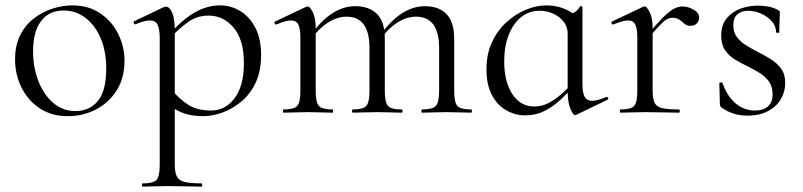

<svg xmlns="http://www.w3.org/2000/svg" viewBox="-20 -419 2985 714"><path d="M231 13Q172 13 128 -16Q84 -45 60 -93.5Q36 -142 36 -198Q36 -250 55 -288Q74 -326 106 -350.5Q138 -375 175.5 -387Q213 -399 249 -399Q310 -399 353.5 -369Q397 -339 420 -292Q443 -245 443 -193Q443 -129 414 -83Q385 -37 337 -12Q289 13 231 13ZM260 -6Q313 -6 344 -43.5Q375 -81 375 -165Q375 -228 354.5 -276.5Q334 -325 298 -352.5Q262 -380 216 -380Q163 -380 133 -341Q103 -302 103 -229Q103 -168 123 -117Q143 -66 178.5 -36Q214 -6 260 -6Z M511 275Q508 275 508 269Q508 263 511 263Q550 263 562 250Q574 237 574 194V-276Q574 -311 566 -327Q558 -343 538 -343Q528 -343 514.5 -339.5Q501 -336 485 -329Q481 -327 478 -332.5Q475 -338 479 -340L590 -393Q593 -394 597 -394Q611 -394 620.5 -371.5Q630 -349 630 -305V194Q630 222 637.5 237Q645 252 666.5 257.5Q688 263 730 263Q732 263 732 269Q732 275 730 275Q704 275 671.5 274Q639 273 603 273Q577 273 552.5 274Q528 275 511 275ZM736 13Q698 13 669 4Q640 -5 604 -30L618 -85Q646 -52 679 -30Q712 -8 766 -8Q818 -8 852.5 -54Q887 -100 887 -184Q887 -271 849 -316Q811 -361 756 -361Q712 -361 678.5 -336.5Q645 -312 613 -278L605 -286Q656 -345 703 -372Q750 -399 798 -399Q839 -399 874 -377.5Q909 -356 930 -315Q951 -274 951 -215Q951 -154 930.5 -111Q910 -68 876.5 -40.5Q843 -13 806 0Q769 13 736 13Z M1550 0Q1547 0 1547 -6Q1547 -12 1550 -12Q1589 -12 1601 -25.5Q1613 -39 1613 -81V-240Q1613 -357 1527 -357Q1491 -357 1455.5 -333.5Q1420 -310 1393 -270L1389 -282Q1432 -342 1474 -369Q1516 -396 1560 -396Q1612 -396 1640.5 -366.5Q1669 -337 1669 -275V-81Q1669 -39 1680.5 -25.5Q1692 -12 1732 -12Q1735 -12 1735 -6Q1735 0 1732 0Q1715 0 1691 -1Q1667 -2 1641 -2Q1615 -2 1591.5 -1Q1568 0 1550 0ZM1292 0Q1289 0 1289 -6Q1289 -12 1292 -12Q1331 -12 1342.5 -25.5Q1354 -39 1354 -81V-240Q1354 -357 1269 -357Q1233 -357 1197.5 -333.5Q1162 -310 1135 -270L1131 -282Q1173 -342 1215 -369Q1257 -396 1301 -396Q1353 -396 1382 -367Q1411 -338 1411 -277V-81Q1411 -39 1422.5 -25.5Q1434 -12 1474 -12Q1477 -12 1477 -6Q1477 0 1474 0Q1456 0 1432.5 -1Q1409 -2 1383 -2Q1357 -2 1333 -1Q1309 0 1292 0ZM1035 0Q1032 0 1032 -6Q1032 -12 1035 -12Q1074 -12 1085.5 -25.5Q1097 -39 1097 -81V-279Q1097 -312 1089.5 -327.5Q1082 -343 1062 -343Q1052 -343 1038.5 -339Q1025 -335 1008 -328Q1004 -327 1001.5 -332Q999 -337 1003 -339L1119 -394Q1122 -395 1125 -395Q1132 -395 1143 -374Q1154 -353 1154 -313V-81Q1154 -39 1165.5 -25.5Q1177 -12 1216 -12Q1219 -12 1219 -6Q1219 0 1216 0Q1199 0 1175.5 -1Q1152 -2 1126 -2Q1100 -2 1076 -1Q1052 0 1035 0Z M1933 10Q1895 10 1861.5 -9.5Q1828 -29 1808.5 -67Q1789 -105 1789 -161Q1789 -218 1809.5 -262Q1830 -306 1863.5 -336.5Q1897 -367 1936 -383Q1975 -399 2012 -399Q2048 -399 2079.5 -386Q2111 -373 2131 -350L2091 -294Q2091 -320 2075.5 -339Q2060 -358 2036.5 -368.5Q2013 -379 1987 -379Q1947 -379 1917.5 -355Q1888 -331 1871.5 -288.5Q1855 -246 1855 -190Q1855 -116 1885 -69.5Q1915 -23 1967 -23Q1995 -23 2020 -36Q2045 -49 2067 -68.5Q2089 -88 2107 -107L2115 -100Q2093 -75 2066 -49.5Q2039 -24 2006 -7Q1973 10 1933 10ZM2118 9Q2111 9 2101 -15Q2091 -39 2091 -80V-361Q2107 -368 2117.5 -374Q2128 -380 2137 -395Q2138 -397 2142 -396Q2146 -395 2146 -392V-107Q2146 -73 2154.5 -58.5Q2163 -44 2181 -44Q2192 -44 2204.5 -47.5Q2217 -51 2234 -58Q2239 -60 2241.5 -55Q2244 -50 2239 -48L2123 8Q2121 9 2118 9Z M2386 -271 2382 -282Q2419 -327 2443 -351.5Q2467 -376 2484.5 -385.5Q2502 -395 2518 -395Q2539 -395 2559.5 -383Q2580 -371 2580 -354Q2580 -341 2571.5 -332Q2563 -323 2547 -323Q2534 -323 2525 -331Q2516 -339 2506 -346Q2496 -353 2480 -353Q2471 -353 2461 -348Q2451 -343 2434 -325.5Q2417 -308 2386 -271ZM2288 0Q2285 0 2285 -6Q2285 -12 2288 -12Q2327 -12 2338.5 -25.5Q2350 -39 2350 -81V-279Q2350 -312 2342.5 -327.5Q2335 -343 2315 -343Q2305 -343 2291.5 -339Q2278 -335 2261 -328Q2257 -327 2254.5 -332Q2252 -337 2256 -339L2372 -394Q2375 -395 2378 -395Q2385 -395 2396 -374Q2407 -353 2407 -313V-81Q2407 -53 2414 -37.5Q2421 -22 2442 -17Q2463 -12 2504 -12Q2508 -12 2508 -6Q2508 0 2504 0Q2480 0 2447.5 -1Q2415 -2 2379 -2Q2353 -2 2329 -1Q2305 0 2288 0Z M2707 -325Q2707 -299 2720.5 -281Q2734 -263 2754.5 -250.5Q2775 -238 2798 -226Q2824 -213 2847 -198.5Q2870 -184 2885 -163.5Q2900 -143 2900 -110Q2900 -78 2884 -50.5Q2868 -23 2836.5 -6Q2805 11 2759 11Q2734 11 2711 4.5Q2688 -2 2663 -19Q2661 -21 2659 -24Q2657 -27 2657 -31L2655 -109Q2655 -112 2660.5 -112.5Q2666 -113 2667 -110Q2679 -76 2697 -53.5Q2715 -31 2738 -19.5Q2761 -8 2787 -8Q2819 -8 2836.5 -24Q2854 -40 2853 -71Q2852 -100 2838 -118Q2824 -136 2803.5 -148.5Q2783 -161 2761 -172Q2736 -184 2713.5 -197.5Q2691 -211 2676.5 -232Q2662 -253 2662 -287Q2662 -326 2682 -350.5Q2702 -375 2733 -386.5Q2764 -398 2798 -398Q2817 -398 2835 -395Q2853 -392 2871 -383Q2880 -380 2880 -372Q2880 -356 2879 -338.5Q2878 -321 2878 -299Q2878 -297 2872 -297Q2866 -297 2866 -299Q2866 -322 2850 -340Q2834 -358 2810 -368.5Q2786 -379 2762 -379Q2738 -379 2722.5 -366Q2707 -353 2707 -325Z"/></svg>

Font: Cormorant Infant Light
Style: Regular
Weight: 400
Version: Version 4.001